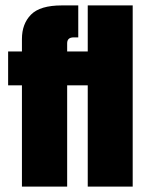

<svg xmlns="http://www.w3.org/2000/svg" viewBox="-20 -689 550 709"><path d="M228 -529V0H61V-545Q61 -601 94.5 -635Q128 -669 208 -669H269V-551H253Q240 -551 234 -545.5Q228 -540 228 -529ZM373 -499V-374H10V-499ZM470 0H304V-669H470Z"/></svg>

Font: Teko Variable Light
Style: Regular
Weight: 300
Designer: Manushi Parikh, Jonny Pinhorn
Foundry: Indian Type Foundry
Version: Version 3.000